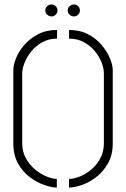

<svg xmlns="http://www.w3.org/2000/svg" viewBox="-20 -840 568 865"><path d="M313 -766Q302 -766 293.5 -774Q285 -782 285 -793Q285 -804 293.5 -812Q302 -820 313 -820Q324 -820 332 -812Q340 -804 340 -793Q340 -782 332 -774Q324 -766 313 -766ZM212 -766Q201 -766 192.5 -774Q184 -782 184 -793Q184 -804 192.5 -812Q201 -820 212 -820Q223 -820 231 -812Q239 -804 239 -793Q239 -782 231 -774Q223 -766 212 -766ZM291 5V-34Q312 -34 339 -44.5Q366 -55 390.5 -75.5Q415 -96 431.5 -126Q448 -156 448 -195V-508Q448 -532 437.5 -559Q427 -586 406.5 -610.5Q386 -635 357 -650.5Q328 -666 291 -666V-705Q340 -705 377 -685.5Q414 -666 438.5 -636.5Q463 -607 475.5 -576.5Q488 -546 488 -524V-195Q488 -141 466 -103Q444 -65 412 -41Q380 -17 347 -6Q314 5 291 5ZM236 5Q214 5 181 -6Q148 -17 115.5 -41Q83 -65 61.5 -103Q40 -141 40 -195V-524Q40 -547 52 -577.5Q64 -608 89 -637Q114 -666 151 -685.5Q188 -705 237 -705V-666Q200 -666 171 -650Q142 -634 121.5 -609Q101 -584 90.5 -557Q80 -530 80 -508V-195Q80 -157 96.5 -127Q113 -97 138 -76.5Q163 -56 189.5 -45Q216 -34 236 -34Z"/></svg>

Font: Stick No Bills ExtraLight
Style: Regular
Weight: 200
Designer: Kosala Senevirathne, Siva Puranthara, Lasantha Premarathna, Tharique Azeez
Foundry: mooniak
Version: Version 2.000